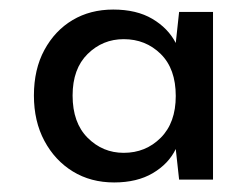

<svg xmlns="http://www.w3.org/2000/svg" viewBox="-20 -729 527 402"><path d="M219 -347Q170 -347 132.5 -370Q95 -393 73 -434Q51 -475 51 -529Q51 -584 73 -624.5Q95 -665 132 -687Q169 -709 217 -709Q266 -709 299 -689.5Q332 -670 348 -639L355 -704H426V-353H355L348 -417Q333 -386 300 -366.5Q267 -347 219 -347ZM239 -409Q285 -409 316.5 -440.5Q348 -472 348 -528Q348 -585 316.5 -616Q285 -647 239 -647Q195 -647 163.5 -616Q132 -585 132 -529Q132 -472 163.5 -440.5Q195 -409 239 -409Z"/></svg>

Font: DM Sans Medium
Style: Regular
Weight: 500
Designer: Colophon Foundry, Jonny Pinhorn
Foundry: Colophon Foundry
Version: Version 4.004; ttfautohint (v1.8.4.7-5d5b)